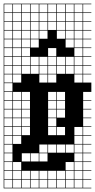

<svg xmlns="http://www.w3.org/2000/svg" viewBox="-20 -785 516 1043"><path d="M0 238.1V-765.1H476.2V-761.9H431.7V-717.5H476.2V-714.3H431.7V-669.8H476.2V-666.7H431.7V-622.2H476.2V-619H431.7V-574.6H476.2V-571.4H431.7V-527H476.2V-523.8H431.7V-479.4H476.2V-476.2H431.7V-431.7H476.2V-428.6H431.7V-384.1H476.2V-381H431.7V-336.5H476.2V-285.7H431.7V-241.3H476.2V-238.1H431.7V-193.7H476.2V-190.5H431.7V-146H476.2V-142.9H431.7V-98.4H476.2V-95.2H431.7V-50.8H476.2V-47.6H431.7V-3.2H476.2V0H431.7V44.4H476.2V47.6H431.7V92.1H476.2V95.2H431.7V139.7H476.2V142.9H431.7V187.3H476.2V190.5H431.7V234.9H476.2V238.1ZM384.1 -717.5H428.6V-761.9H384.1ZM146 -717.5H190.5V-761.9H146ZM50.8 -717.5H95.2V-761.9H50.8ZM336.5 -717.5H381V-761.9H336.5ZM193.7 -717.5H238.1V-761.9H193.7ZM98.4 -717.5H142.9V-761.9H98.4ZM241.3 -717.5H285.7V-761.9H241.3ZM3.2 -717.5H47.6V-761.9H3.2ZM288.9 -717.5H333.3V-761.9H288.9ZM384.1 -669.8H428.6V-714.3H384.1ZM50.8 -669.8H95.2V-714.3H50.8ZM146 -669.8H190.5V-714.3H146ZM336.5 -669.8H381V-714.3H336.5ZM193.7 -669.8H238.1V-714.3H193.7ZM98.4 -669.8H142.9V-714.3H98.4ZM3.2 -669.8H47.6V-714.3H3.2ZM241.3 -669.8H285.7V-714.3H241.3ZM288.9 -669.8H333.3V-714.3H288.9ZM384.1 -622.2H428.6V-666.7H384.1ZM50.8 -622.2H95.2V-666.7H50.8ZM146 -622.2H190.5V-666.7H146ZM336.5 -622.2H381V-666.7H336.5ZM193.7 -622.2H238.1V-666.7H193.7ZM3.2 -622.2H47.6V-666.7H3.2ZM98.4 -622.2H142.9V-666.7H98.4ZM288.9 -622.2H333.3V-666.7H288.9ZM241.3 -622.2H285.7V-666.7H241.3ZM98.4 -574.6H142.9V-619H98.4ZM288.9 -574.6H333.3V-619H288.9ZM336.5 -574.6H381V-619H336.5ZM3.2 -574.6H47.6V-619H3.2ZM146 -574.6H190.5V-619H146ZM193.7 -574.6H238.1V-619H193.7ZM384.1 -574.6H428.6V-619H384.1ZM50.8 -574.6H95.2V-619H50.8ZM50.8 -527H95.2V-571.4H50.8ZM336.5 -527H381V-571.4H336.5ZM384.1 -527H428.6V-571.4H384.1ZM146 -527H190.5V-571.4H146ZM3.2 -527H47.6V-571.4H3.2ZM98.4 -527H142.9V-571.4H98.4ZM50.8 -479.4H95.2V-523.8H50.8ZM241.3 -479.4H285.7V-523.8H241.3ZM98.4 -479.4H142.9V-523.8H98.4ZM3.2 -479.4H47.6V-523.8H3.2ZM384.1 -479.4H428.6V-523.8H384.1ZM241.3 -431.7H285.7V-476.2H241.3ZM98.4 -431.7H142.9V-476.2H98.4ZM336.5 -431.7H381V-476.2H336.5ZM288.9 -431.7H333.3V-476.2H288.9ZM3.2 -431.7H47.6V-476.2H3.2ZM146 -431.7H190.5V-476.2H146ZM384.1 -431.7H428.6V-476.2H384.1ZM50.8 -431.7H95.2V-476.2H50.8ZM193.7 -431.7H238.1V-476.2H193.7ZM336.5 -384.1H381V-428.6H336.5ZM241.3 -384.1H285.7V-428.6H241.3ZM98.4 -384.1H142.9V-428.6H98.4ZM288.9 -384.1H333.3V-428.6H288.9ZM3.2 -384.1H47.6V-428.6H3.2ZM146 -384.1H190.5V-428.6H146ZM50.8 -384.1H95.2V-428.6H50.8ZM384.1 -384.1H428.6V-428.6H384.1ZM193.7 -384.1H238.1V-428.6H193.7ZM241.3 -336.5H285.7V-381H241.3ZM50.8 -336.5H95.2V-381H50.8ZM3.2 -336.5H47.6V-381H3.2ZM384.1 -336.5H428.6V-381H384.1ZM193.7 -336.5H238.1V-381H193.7ZM47.6 -333.3H3.2V-288.9H47.6ZM50.8 -241.3H95.2V-285.7H50.8ZM288.9 -241.3H333.3V-285.7H288.9ZM3.2 -241.3H47.6V-285.7H3.2ZM241.3 -241.3H285.7V-285.7H241.3ZM98.4 -241.3H142.9V-285.7H98.4ZM50.8 -193.7H95.2V-238.1H50.8ZM288.9 -193.7H333.3V-238.1H288.9ZM3.2 -193.7H47.6V-238.1H3.2ZM98.4 -193.7H142.9V-238.1H98.4ZM241.3 -193.7H285.7V-238.1H241.3ZM50.8 -146H95.2V-190.5H50.8ZM288.9 -146H333.3V-190.5H288.9ZM3.2 -146H47.6V-190.5H3.2ZM98.4 -146H142.9V-190.5H98.4ZM241.3 -146H285.7V-190.5H241.3ZM241.3 -98.4H285.7V-142.9H241.3ZM98.4 -98.4H142.9V-142.9H98.4ZM3.2 -98.4H47.6V-142.9H3.2ZM50.8 -98.4H95.2V-142.9H50.8ZM241.3 -50.8H285.7V-95.2H241.3ZM98.4 -50.8H142.9V-95.2H98.4ZM384.1 -50.8H428.6V-95.2H384.1ZM288.9 -50.8H333.3V-95.2H288.9ZM3.2 -50.8H47.6V-95.2H3.2ZM50.8 -50.8H95.2V-95.2H50.8ZM384.1 -3.2H428.6V-47.6H384.1ZM3.2 -3.2H47.6V-47.6H3.2ZM50.8 -3.2H95.2V-47.6H50.8ZM384.1 44.4H428.6V0H384.1ZM241.3 44.4H285.7V0H241.3ZM288.9 44.4H333.3V0H288.9ZM193.7 44.4H238.1V0H193.7ZM336.5 44.4H381V0H336.5ZM3.2 44.4H47.6V0H3.2ZM193.7 92.1H238.1V47.6H193.7ZM384.1 92.1H428.6V47.6H384.1ZM98.4 92.1H142.9V47.6H98.4ZM146 92.1H190.5V47.6H146ZM3.2 92.1H47.6V47.6H3.2ZM336.5 139.7H381V95.2H336.5ZM50.8 139.7H95.2V95.2H50.8ZM384.1 139.7H428.6V95.2H384.1ZM3.2 139.7H47.6V95.2H3.2ZM336.5 187.3H381V142.9H336.5ZM50.8 187.3H95.2V142.9H50.8ZM288.9 187.3H333.3V142.9H288.9ZM98.4 187.3H142.9V142.9H98.4ZM384.1 187.3H428.6V142.9H384.1ZM241.3 187.3H285.7V142.9H241.3ZM146 187.3H190.5V142.9H146ZM193.7 187.3H238.1V142.9H193.7ZM3.2 187.3H47.6V142.9H3.2ZM336.5 234.9H381V190.5H336.5ZM98.4 234.9H142.9V190.5H98.4ZM50.8 234.9H95.2V190.5H50.8ZM288.9 234.9H333.3V190.5H288.9ZM384.1 234.9H428.6V190.5H384.1ZM241.3 234.9H285.7V190.5H241.3ZM146 234.9H190.5V190.5H146ZM3.2 234.9H47.6V190.5H3.2ZM193.7 234.9H238.1V190.5H193.7Z"/></svg>

Font: Jacquard 12 Charted
Style: Regular
Weight: 400
Designer: Sarah Cadigan-Fried
Version: Version 1.000